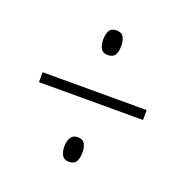

<svg xmlns="http://www.w3.org/2000/svg" viewBox="-88 -653 581 600"><g transform="rotate(20 202.5 -352.5)"><path d="M202 -489Q185 -489 178.5 -500.5Q172 -512 172 -530Q172 -548 178.5 -559.5Q185 -571 202 -571Q219 -571 225.5 -559.5Q232 -548 232 -529Q232 -511 225.5 -500Q219 -489 202 -489ZM29 -336V-369H375V-336ZM202 -134Q185 -134 178.5 -146Q172 -158 172 -174Q172 -193 179.5 -204.5Q187 -216 202 -216Q219 -216 225.5 -204.5Q232 -193 232 -176Q232 -157 225.5 -145.5Q219 -134 202 -134Z"/></g></svg>

Font: Noto Sans Lao Looped ExtraCondensed ExtraLight
Style: Regular
Weight: 200
Width: 2
Designer: Mark Frömberg, Ben Mitchell
Foundry: The Fontpad Ltd
Version: Version 1.002; ttfautohint (v1.8.4.7-5d5b)